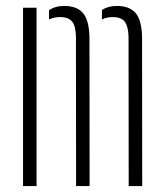

<svg xmlns="http://www.w3.org/2000/svg" viewBox="-20 -626 553 646"><path d="M413 0 412.5 -502Q411.5 -538 399.5 -553.2Q387.5 -568.5 360 -568.5Q338 -568.5 323 -560.5V-592.5Q344 -606 373 -606Q416.5 -606 436.8 -581.5Q457 -557 458 -500L458.5 0ZM236 0 235.5 -502Q235 -538 222.8 -553.2Q210.5 -568.5 183 -568.5Q161 -568.5 145 -560.5V-591.5Q165.5 -606 196 -606Q239.5 -606 259.8 -581.5Q280 -557 281 -500L281.5 0ZM57.5 0V-600H103V0Z"/></svg>

Font: Big Shoulders Stencil Display Light
Style: Regular
Weight: 300
Designer: Patric King
Foundry: XO Type Co
Version: Version 1.000